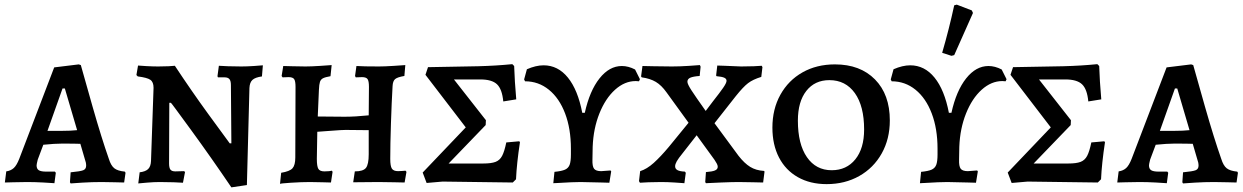

<svg xmlns="http://www.w3.org/2000/svg" viewBox="-20 -786 5369 829"><path d="M282 1 285 -42Q327 -46 339.5 -51Q352 -56 352 -71Q352 -84 346 -100L327 -165Q306 -166 248 -166Q217 -166 167 -161L143 -97Q138 -77 138 -72Q138 -57 147.5 -51Q157 -45 180 -45H217L221 -40L215 5Q204 4 167 2Q130 0 97 0Q64 0 37 1Q10 2 1 2L7 -46Q27 -49 39.5 -60.5Q52 -72 63 -100L214 -495L320 -508L329 -505Q341 -461 380 -324.5Q419 -188 450 -100Q459 -71 473.5 -59.5Q488 -48 519 -45L522 -40L516 2Q506 2 477.5 1Q449 0 419 0Q377 0 336.5 2.5Q296 5 285 6ZM247 -221Q286 -221 313 -224L260 -404H250L185 -221Z M977 -419Q977 -437 970.5 -444.5Q964 -452 950 -452H921L919 -457L925 -502Q936 -501 964.5 -500Q993 -499 1022 -499Q1046 -499 1076 -501Q1106 -503 1115 -504L1111 -456Q1082 -452 1070 -441Q1058 -430 1057 -406L1046 13L979 23Q893 -104 805.5 -224Q718 -344 718 -342H711L710 -81Q710 -61 716 -53.5Q722 -46 737 -46L774 -47L779 -44L770 3Q759 2 730 1Q701 0 670 0Q645 0 615.5 2.5Q586 5 577 6L583 -42Q608 -45 619.5 -56Q631 -67 632 -91L643 -407Q643 -432 629 -441.5Q615 -451 575 -456L569 -462L576 -503Q585 -502 613 -500.5Q641 -499 663 -499Q688 -499 708 -500Q728 -501 735 -502Q807 -393 879 -294Q951 -195 972 -167H979Z M1194 -40Q1231 -46 1243 -59.5Q1255 -73 1255 -106L1256 -411Q1256 -436 1250 -444.5Q1244 -453 1226 -453L1200 -452L1196 -458L1203 -501Q1213 -501 1241.5 -500Q1270 -499 1299 -499Q1324 -499 1362 -501.5Q1400 -504 1412 -505L1407 -457Q1384 -453 1374.5 -448Q1365 -443 1361.5 -432.5Q1358 -422 1357 -398L1352 -283L1468 -282Q1515 -282 1572 -288L1573 -411Q1573 -436 1567 -444.5Q1561 -453 1543 -453L1516 -452L1513 -458L1519 -501Q1530 -500 1558.5 -499.5Q1587 -499 1616 -499Q1640 -499 1679 -501.5Q1718 -504 1730 -505L1726 -458Q1696 -453 1686 -444.5Q1676 -436 1675 -414Q1671 -346 1668 -253.5Q1665 -161 1665 -100Q1665 -69 1672 -58Q1679 -47 1699 -47Q1710 -47 1719 -48Q1728 -49 1731 -49L1735 -44L1727 2Q1716 2 1683.5 1Q1651 0 1614 0L1505 1L1512 -46Q1548 -46 1560 -61Q1572 -76 1572 -120V-224L1472 -225Q1457 -225 1411.5 -221.5Q1366 -218 1350 -217L1348 -100Q1348 -68 1354.5 -57Q1361 -46 1381 -46Q1393 -46 1401.5 -47Q1410 -48 1413 -49L1416 -44L1409 2Q1399 2 1372 1Q1345 0 1318 0Q1282 0 1236 3Q1190 6 1189 8Z M1805 -41 1991 -236 1817 -463 1828 -496 2045 -500Q2122 -502 2192 -509L2200 -501Q2202 -437 2209 -357L2153 -348Q2148 -401 2126 -422Q2104 -443 2054 -443H1940L2078 -267L2077 -246L1917 -80H2066Q2101 -80 2119.5 -87Q2138 -94 2148 -113Q2158 -132 2166 -171L2222 -176L2225 -172Q2211 -80 2208 -12L2194 2L1891 -2L1822 4Z M2743 -444 2739 -435Q2734 -436 2725 -436Q2677 -436 2635.5 -398.5Q2594 -361 2568 -296Q2542 -231 2539 -152L2538 -97Q2537 -68 2545 -57.5Q2553 -47 2576 -47Q2580 -47 2616 -50L2619 -46L2611 3L2577 2L2487 0Q2454 0 2390 4L2369 5L2374 -44Q2405 -47 2419.5 -53.5Q2434 -60 2439.5 -74.5Q2445 -89 2445 -119V-144Q2445 -230 2420 -296Q2395 -362 2350 -398.5Q2305 -435 2247 -435L2243 -443L2255 -487Q2294 -504 2327 -504Q2389 -504 2432 -451Q2475 -398 2494 -299H2505Q2526 -394 2568.5 -447.5Q2611 -501 2665 -501Q2693 -501 2722 -486Z M3002 -505 3005 -498 3001 -458Q2973 -456 2960.5 -450.5Q2948 -445 2948 -433Q2948 -423 2965.5 -396Q2983 -369 3027 -307L3058 -348Q3088 -386 3102.5 -407Q3117 -428 3117 -437Q3117 -446 3107 -450.5Q3097 -455 3074 -457L3072 -460L3077 -503L3108 -502Q3174 -499 3180 -499Q3210 -499 3235 -500Q3260 -501 3269 -502L3272 -496L3267 -454Q3231 -443 3210 -427Q3189 -411 3157 -371L3065 -254L3169 -113Q3194 -81 3219 -65.5Q3244 -50 3279 -48L3281 -45L3275 2Q3264 2 3232.5 1Q3201 0 3169 0Q3142 0 3093 2Q3044 4 3028 5L3025 0L3028 -43Q3055 -45 3067 -50Q3079 -55 3079 -66Q3079 -72 3075 -79.5Q3071 -87 3065 -96L2988 -202L2927 -124Q2909 -102 2902 -89.5Q2895 -77 2895 -68Q2895 -57 2905 -51.5Q2915 -46 2937 -45L2941 -40L2935 5Q2923 4 2892.5 2Q2862 0 2834 0Q2806 0 2779.5 1Q2753 2 2743 3L2739 -4L2744 -47Q2773 -56 2802.5 -82.5Q2832 -109 2868 -152L2953 -256L2858 -387Q2836 -418 2811.5 -432.5Q2787 -447 2751 -452L2748 -456L2754 -501Q2766 -501 2802 -500Q2838 -499 2881 -499Q2915 -499 2953 -501.5Q2991 -504 3002 -505Z M3315 -235Q3315 -315 3349.5 -377Q3384 -439 3445 -473.5Q3506 -508 3585 -508Q3694 -508 3758 -443Q3822 -378 3822 -266Q3822 -186 3787 -123.5Q3752 -61 3690 -26Q3628 9 3549 9Q3478 9 3425 -21Q3372 -51 3343.5 -106Q3315 -161 3315 -235ZM3711 -227Q3711 -328 3671 -384Q3631 -440 3561 -440Q3498 -440 3461.5 -393.5Q3425 -347 3425 -265Q3425 -164 3464 -107.5Q3503 -51 3571 -51Q3635 -51 3673 -98Q3711 -145 3711 -227Z M4326 -444 4322 -435Q4317 -436 4308 -436Q4260 -436 4218.5 -398.5Q4177 -361 4151 -296Q4125 -231 4122 -152L4121 -97Q4120 -68 4128 -57.5Q4136 -47 4159 -47Q4163 -47 4199 -50L4202 -46L4194 3L4160 2L4070 0Q4037 0 3973 4L3952 5L3957 -44Q3988 -47 4002.5 -53.5Q4017 -60 4022.5 -74.5Q4028 -89 4028 -119V-144Q4028 -230 4003 -296Q3978 -362 3933 -398.5Q3888 -435 3830 -435L3826 -443L3838 -487Q3877 -504 3910 -504Q3972 -504 4015 -451Q4058 -398 4077 -299H4088Q4109 -394 4151.5 -447.5Q4194 -501 4248 -501Q4276 -501 4305 -486ZM4048 -558Q4078 -661 4100 -763L4111 -766L4176 -741L4181 -730L4100 -548L4088 -545Z M4331 -41 4517 -236 4343 -463 4354 -496 4571 -500Q4648 -502 4718 -509L4726 -501Q4728 -437 4735 -357L4679 -348Q4674 -401 4652 -422Q4630 -443 4580 -443H4466L4604 -267L4603 -246L4443 -80H4592Q4627 -80 4645.5 -87Q4664 -94 4674 -113Q4684 -132 4692 -171L4748 -176L4751 -172Q4737 -80 4734 -12L4720 2L4417 -2L4348 4Z M5085 1 5088 -42Q5130 -46 5142.5 -51Q5155 -56 5155 -71Q5155 -84 5149 -100L5130 -165Q5109 -166 5051 -166Q5020 -166 4970 -161L4946 -97Q4941 -77 4941 -72Q4941 -57 4950.5 -51Q4960 -45 4983 -45H5020L5024 -40L5018 5Q5007 4 4970 2Q4933 0 4900 0Q4867 0 4840 1Q4813 2 4804 2L4810 -46Q4830 -49 4842.5 -60.5Q4855 -72 4866 -100L5017 -495L5123 -508L5132 -505Q5144 -461 5183 -324.5Q5222 -188 5253 -100Q5262 -71 5276.5 -59.5Q5291 -48 5322 -45L5325 -40L5319 2Q5309 2 5280.5 1Q5252 0 5222 0Q5180 0 5139.5 2.5Q5099 5 5088 6ZM5050 -221Q5089 -221 5116 -224L5063 -404H5053L4988 -221Z"/></svg>

Font: Alegreya SC Medium
Style: Regular
Weight: 500
Designer: Juan Pablo del Peral
Foundry: Huerta Tipografica
Version: Version 2.007; ttfautohint (v1.6)